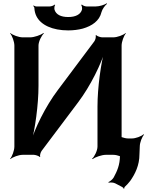

<svg xmlns="http://www.w3.org/2000/svg" viewBox="-20 -937 892 1162"><path d="M551 -687 330 -392C255 -293 188 -155 165 -72L169 -71C192 -154 213 -302 213 -418V-661C213 -685 231 -722 246 -735L243 -737C227 -725 187 -711 163 -711H117C93 -711 56 -725 43 -737L41 -735C53 -722 67 -685 67 -661V-50C67 -26 53 11 41 24L43 26C56 14 93 0 117 0H185C194 0 216 7 220 13L224 11C219 5 226 -16 232 -24L453 -318C528 -417 595 -555 618 -638L614 -639C591 -556 570 -408 570 -292V-50C570 -26 552 11 537 24L540 26C556 14 596 0 620 0H666C690 0 727 14 740 26L742 24C730 11 716 -26 716 -50V-661C716 -685 730 -722 742 -735L740 -737C727 -725 690 -711 666 -711H598C589 -711 567 -718 563 -724L558 -722C563 -716 557 -695 551 -687ZM393 -834C348 -834 319 -849 310 -878C308 -886 309 -902 314 -907L310 -909C306 -904 291 -898 281 -898H199C194 -898 186 -902 183 -904L181 -901C184 -899 188 -893 188 -888C189 -871 193 -854 200 -840C226 -786 297 -753 393 -753C424 -753 455 -757 481 -764C537 -780 582 -811 594 -863C599 -882 616 -905 628 -914L626 -917C613 -908 582 -898 560 -898H504C494 -898 480 -904 476 -909L471 -907C476 -902 478 -886 476 -878C467 -849 437 -834 393 -834ZM678 173 720 195C723 196 728 202 728 205L732 204C732 201 733 195 736 193C747 183 758 171 768 158C797 117 824 64 824 -3L826 -51C826 -74 840 -110 852 -122L848 -124C836 -112 801 -99 778 -99H756C732 -99 695 -113 682 -125L680 -123C692 -110 706 -73 706 -49V4C706 62 688 100 668 137C662 148 645 162 636 165L638 169C647 166 667 167 678 173Z"/></svg>

Font: Asimov
Style: EdgeWide
Weight: 500
Designer: Google
Version: Version 2.000980: 2014